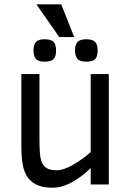

<svg xmlns="http://www.w3.org/2000/svg" viewBox="-20 -856 608 891"><path d="M400.9 0V-76.2Q361.8 -37.1 314.9 -11Q268.1 15.1 223.1 15.1Q171.9 15.1 139.9 -4.2Q107.9 -23.4 93.5 -62.3Q79.1 -101.1 79.1 -169.9V-512.2H163.1V-210Q163.1 -136.7 170.7 -112.3Q178.2 -87.9 194.8 -76.9Q211.4 -65.9 243.2 -65.9Q274.9 -65.9 317.9 -90.6Q360.8 -115.2 400.9 -149.9V-512.2H484.9V0ZM433.1 -622.1Q433.1 -592.8 421.1 -581.3Q409.2 -569.8 379.9 -569.8Q349.1 -569.8 338.6 -584Q328.1 -598.1 328.1 -622.1Q328.1 -647.9 339.6 -660.9Q351.1 -673.8 379.9 -673.8Q410.2 -673.8 421.6 -661.4Q433.1 -648.9 433.1 -622.1ZM240.2 -622.1Q240.2 -592.8 228.3 -581.3Q216.3 -569.8 187 -569.8Q156.2 -569.8 145.8 -584Q135.3 -598.1 135.3 -622.1Q135.3 -647.9 146.7 -660.9Q158.2 -673.8 187 -673.8Q217.3 -673.8 228.8 -661.4Q240.2 -648.9 240.2 -622.1ZM254.9 -684.1 148.9 -835.9H264.2L324.2 -684.1Z"/></svg>

Font: Lorenzo Sans
Style: Regular
Weight: 400
Foundry: Intel Corporation
Version: Version 1.00; ttfautohint (v1.5)